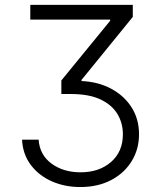

<svg xmlns="http://www.w3.org/2000/svg" viewBox="-20 -747 658 777"><path d="M69.2 -181.8H136.4Q140.3 -120.4 188.4 -85Q236.5 -49.7 305.8 -49.7Q381.7 -49.7 429.5 -91.6Q477.3 -133.5 477.3 -203.5Q477.3 -248.6 455.3 -285.5Q433.2 -322.4 386.9 -344.5Q340.6 -366.5 267.4 -366.5H228.3V-421.5L425.8 -663V-667.6H102.6V-727.3H517.4V-678.6L310 -423.7V-419Q377.1 -416.2 429.7 -388.1Q482.2 -360.1 512.4 -312.7Q542.6 -265.3 542.6 -203.5Q542.6 -143.1 512.8 -94.6Q483 -46.2 429.5 -18.1Q376.1 9.9 305 9.9Q241.5 9.9 188.9 -13.5Q136.4 -36.9 104.2 -80.1Q72.1 -123.2 69.2 -181.8Z"/></svg>

Font: Inter Zeller Light
Style: Regular
Weight: 300
Designer: Rasmus Andersson; Joe Bland
Foundry: zeller
Version: Version 3.015;git-dec3a8cb1